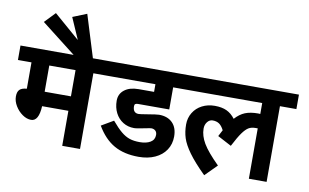

<svg xmlns="http://www.w3.org/2000/svg" viewBox="-97 -1206 2316 1437"><g transform="rotate(10 1061.0 -487.0)"><path d="M579.1 -575.2V0H443.8V-266.1H244.1Q238.3 -150.9 180.2 -150.9Q147 -150.9 114 -173.8Q81.1 -196.8 59.6 -232.4Q38.1 -268.1 38.1 -304.2Q38.1 -339.4 54.4 -355.7Q70.8 -372.1 108.9 -375V-575.2H5.9V-685.1H704.1V-575.2ZM244.1 -575.2V-376H443.8V-575.2Z M429.2 -669.9 147.5 -889.2 225.1 -970.2 421.4 -799.8 350.1 -962.9 457 -1005.9 561 -669.9Z M921.4 -386.2Q921.4 -334.5 964.4 -334Q976.6 -334 1028.8 -342.8Q1100.6 -355 1117.7 -355Q1182.6 -355 1219.7 -317.9Q1256.8 -280.8 1256.8 -213.9Q1256.8 -155.8 1227.3 -111.3Q1197.8 -66.9 1144.3 -42.5Q1090.8 -18.1 1020.5 -18.1Q909.7 -18.1 833.3 -61.5Q756.8 -105 701.7 -199.2L793.5 -252.9Q835.4 -203.1 867.4 -176.5Q899.4 -149.9 931.9 -138.9Q964.4 -127.9 1009.8 -127.9Q1059.6 -127.9 1090.6 -146.5Q1121.6 -165 1121.6 -202.1Q1121.6 -223.1 1109.1 -234.1Q1096.7 -245.1 1077.6 -245.1Q1070.8 -245.1 1035.6 -237.8Q967.8 -223.6 949.7 -224.1Q902.8 -224.1 865.7 -247.1Q828.6 -270 807.6 -311Q786.6 -352.1 786.6 -403.8Q786.6 -455.6 826.2 -486.3Q865.7 -517.1 933.6 -517.1H1050.8V-575.2H663.6V-685.1H1320.8V-575.2H1185.5V-407.2H947.8Q934.6 -407.2 928 -402.6Q921.4 -397.9 921.4 -386.2Z M1997.1 -575.2V0H1862.3V-382.8H1846.2Q1814 -382.8 1792.7 -369.9Q1771.5 -356.9 1747.3 -323.5Q1723.1 -290 1686.5 -219.2L1581.1 -274.9L1606.4 -323.2Q1589.4 -356.4 1569.3 -369.6Q1549.3 -382.8 1520.5 -382.8Q1496.6 -382.8 1480 -361.8Q1463.4 -340.8 1463.4 -311Q1463.4 -256.8 1496.8 -200Q1530.3 -143.1 1617.2 -57.1L1528.3 32.2Q1445.3 -49.8 1402.3 -109.4Q1359.4 -168.9 1344.2 -216.1Q1329.1 -263.2 1329.1 -318.8Q1329.1 -368.7 1353.8 -408.9Q1378.4 -449.2 1421.4 -471.2Q1464.4 -493.2 1517.1 -493.2Q1571.3 -493.2 1607.9 -476.1Q1644.5 -459 1672.4 -421.9Q1707.5 -460.9 1747.3 -477.1Q1787.1 -493.2 1846.2 -493.2L1862.3 -492.2V-575.2H1280.3V-685.1H2122.1V-575.2Z"/></g></svg>

Font: Sarala
Style: Bold
Weight: 700
Designer: Andres Torresi
Foundry: Huerta Tipografica
Version: Version 1.004;PS 001.003;hotconv 1.0.70;makeotf.lib2.5.58329